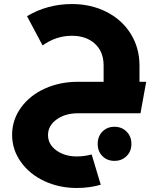

<svg xmlns="http://www.w3.org/2000/svg" viewBox="-20 -561 794 951"><path d="M670.9 -155.8H704.1L675.8 0H367.2Q302.7 0 260.3 30.8Q217.8 61.5 217.8 107.9Q217.8 153.8 259 183.8Q300.3 213.9 360.8 213.9Q396 213.9 434.1 204.1L479 354Q424.3 370.1 359.9 370.1Q272.9 370.1 199.7 335.9Q126.5 301.8 83.3 241Q40 180.2 40 106.9Q40 32.7 84 -28.1Q127.9 -88.9 202.9 -122.6Q277.8 -156.2 367.2 -155.8H493.2V-236.8Q493.2 -304.7 450.2 -344.2Q407.2 -383.8 335.9 -383.8Q257.8 -383.8 190.9 -335.9L113.8 -481Q215.3 -541 335.9 -541Q430.7 -541 507.3 -502.2Q584 -463.4 627.4 -393.6Q670.9 -323.7 670.9 -236.8ZM630.9 151.9Q630.9 188.5 606.9 212.2Q583 235.8 546.9 235.8Q510.7 235.8 487.3 212.2Q463.9 188.5 463.9 151.9Q463.9 114.7 487.3 90.8Q510.7 66.9 546.9 66.9Q583 66.9 606.9 90.8Q630.9 114.7 630.9 151.9Z"/></svg>

Font: Montserrat-Arabic
Style: Bold
Weight: 700
Designer: Mohamed Gaber
Foundry: Kief Type Foundry
Version: Version 5.008;PS 005.008;hotconv 1.0.88;makeotf.lib2.5.64775